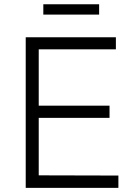

<svg xmlns="http://www.w3.org/2000/svg" viewBox="-20 -902 652 922"><path d="M103.5 0V-723H536.5V-665H166V-394.5H506V-336H166V-60L548.5 -59V0ZM456 -881.5V-832H188V-881.5Z"/></svg>

Font: Public Sans ExtraLight
Style: Regular
Weight: 250
Designer: The Public Sans Project Authors: Dan O. Williams and USWDS (Libre Franklin designed by Pablo Impallari and Rodrigo Fuenz
Version: Version 1.007